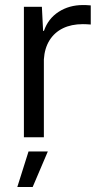

<svg xmlns="http://www.w3.org/2000/svg" viewBox="-20 -552 406 772"><path d="M76.1 -524.7H148.4L153.3 -427.9H156.7Q173.7 -477.3 216 -504.5Q258.3 -531.7 313.4 -531.7Q318.4 -531.7 323.4 -531.7Q334.1 -531 344.9 -530.3V-453.4Q327.1 -454.9 313 -454.9Q267 -454.9 233 -438.3Q199 -421.7 179.1 -389.9Q159.3 -358.1 156.4 -313.4V0H76.1ZM94.7 57H172.3L111.4 199.9H49.6Z"/></svg>

Font: Mona Sans VF XLt
Style: Regular
Weight: 200
Designer: Deni Anggara
Foundry: GitHub
Version: Version 2.000;Glyphs 3.2.3 (3260)